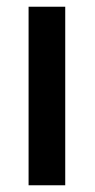

<svg xmlns="http://www.w3.org/2000/svg" viewBox="-20 -551 282 571"><path d="M65 -531H174V0H65Z"/></svg>

Font: Freesentation 6 SemiBold
Style: Regular
Weight: 600
Designer: glyphs from Roboto by Christian Robertson / Hangul glyphs from Noto Sans CJK(Source Han Sans) by Jang Soo-young and Kang
Foundry: PT&
Version: Version 2.001